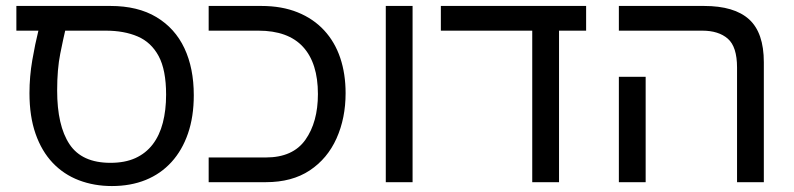

<svg xmlns="http://www.w3.org/2000/svg" viewBox="-20 -612 2666 645"><path d="M356 13Q296 13 245 -6.5Q194 -26 157 -65Q120 -104 99.5 -162.5Q79 -221 79 -299Q79 -355 88.5 -410Q98 -465 109 -509H35V-592H351Q443 -592 505.5 -554.5Q568 -517 599.5 -450Q631 -383 631 -292Q631 -220 611.5 -163.5Q592 -107 556 -67.5Q520 -28 469.5 -7.5Q419 13 356 13ZM351 -65Q400 -65 435 -81Q470 -97 493 -127Q516 -157 527 -199.5Q538 -242 538 -294Q538 -377 513 -423.5Q488 -470 442.5 -489.5Q397 -509 335 -509H199Q193 -484 182.5 -432Q172 -380 172 -308Q172 -190 213.5 -127.5Q255 -65 351 -65Z M681 0V-83H873Q964 -83 1006 -142.5Q1048 -202 1048 -296Q1048 -400 998 -454.5Q948 -509 848 -509H681V-592H858Q927 -592 980 -570.5Q1033 -549 1069 -510Q1105 -471 1123 -417.5Q1141 -364 1141 -299Q1141 -215 1110.5 -147Q1080 -79 1020.5 -39.5Q961 0 873 0Z M1276 0V-592H1366V0Z M1768 0V-544H1858V0ZM1461 -509V-592H1949V-509Z M2456 0V-385Q2456 -455 2425 -482Q2394 -509 2339 -509H2059V-592H2345Q2447 -592 2496.5 -547Q2546 -502 2546 -403V0ZM2059 0V-354H2149V0Z"/></svg>

Font: Noto Sans Hebrew
Style: Regular
Weight: 400
Designer: Monotype Design Team
Foundry: Monotype Imaging Inc.
Version: Version 2.003